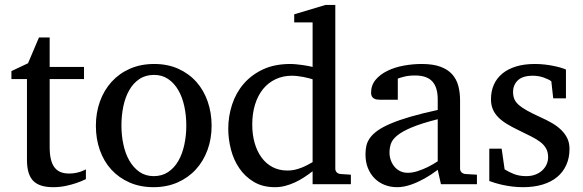

<svg xmlns="http://www.w3.org/2000/svg" viewBox="-20 -757 2394 789"><path d="M333 -21Q314.5 -11.7 292.5 -4.4Q273.9 2 249.5 7.1Q225.1 12.2 198.2 12.2Q141.6 12.2 116.2 -14.2Q90.8 -40.5 90.8 -100.1V-432.1H26.9V-464.8L95.2 -497.1L140.1 -603H184.1V-481.9H325.2V-432.1H184.1V-152.8Q184.1 -123 189.2 -102.3Q194.3 -81.5 204.3 -68.6Q214.4 -55.7 229.2 -49.8Q244.1 -43.9 264.2 -43.9Q278.8 -43.9 291.3 -46.4Q303.7 -48.8 313 -52.2Q323.7 -56.2 333 -61Z M745.6 -241.2Q745.6 -282.2 737.5 -319.8Q729.5 -357.4 712.9 -386.2Q696.3 -415 671.4 -432.1Q646.5 -449.2 612.8 -449.2Q578.1 -449.2 552.7 -432.1Q527.3 -415 511 -386.2Q494.6 -357.4 486.8 -319.8Q479 -282.2 479 -241.2Q479 -200.7 487.1 -163.1Q495.1 -125.5 511.7 -96.7Q528.3 -67.9 553.2 -50.5Q578.1 -33.2 611.8 -33.2Q646 -33.2 671.4 -50.3Q696.8 -67.4 713.1 -96.2Q729.5 -125 737.5 -162.6Q745.6 -200.2 745.6 -241.2ZM849.6 -240.2Q849.6 -187 832.8 -140.9Q815.9 -94.7 784.9 -60.8Q753.9 -26.9 709.7 -7.3Q665.5 12.2 610.8 12.2Q556.2 12.2 512.2 -7.1Q468.3 -26.4 437.5 -60.1Q406.7 -93.8 390.4 -139.9Q374 -186 374 -240.2Q374 -293.5 390.6 -339.8Q407.2 -386.2 438.5 -420.7Q469.7 -455.1 513.9 -474.6Q558.1 -494.1 613.8 -494.1Q669.4 -494.1 713.4 -474.1Q757.3 -454.1 787.6 -419.7Q817.9 -385.3 833.7 -339.1Q849.6 -293 849.6 -240.2Z M1264.6 -431.2Q1258.3 -433.1 1248.3 -435.8Q1238.3 -438.5 1226.8 -440.7Q1215.3 -442.9 1202.9 -444.3Q1190.4 -445.8 1179.7 -445.8Q1142.6 -445.8 1112.3 -431.4Q1082 -417 1060.8 -390.9Q1039.6 -364.7 1028.1 -327.6Q1016.6 -290.5 1016.6 -245.1Q1016.6 -204.1 1026.4 -169.7Q1036.1 -135.3 1054.7 -109.9Q1073.2 -84.5 1100.1 -70.3Q1127 -56.2 1161.6 -56.2Q1176.8 -56.2 1190.9 -59.3Q1205.1 -62.5 1218.3 -67.6Q1231.4 -72.8 1243.2 -78.9Q1254.9 -85 1264.6 -90.8ZM1264.6 0V-53.2Q1247.6 -40 1229.2 -28.1Q1210.9 -16.1 1191.7 -7.3Q1172.4 1.5 1152.1 6.8Q1131.8 12.2 1109.9 12.2Q1059.6 12.2 1023.2 -9.5Q986.8 -31.2 963.4 -65.7Q939.9 -100.1 929 -142.8Q918 -185.5 918 -228Q918 -278.8 933.6 -326.9Q949.2 -375 981 -412.1Q1012.7 -449.2 1060.5 -471.7Q1108.4 -494.1 1172.9 -494.1Q1184.6 -494.1 1198.2 -492.7Q1211.9 -491.2 1224.9 -489.5Q1237.8 -487.8 1248.3 -485.6Q1258.8 -483.4 1264.6 -481.9V-665H1189V-698.2L1317.9 -736.8H1357.9V-64Q1357.9 -54.7 1363.8 -48.8Q1369.6 -43 1378.9 -42L1421.9 -39.1V0Z M1778.8 -267.1Q1711.4 -250 1671.9 -233.4Q1632.3 -216.8 1612.1 -200Q1591.8 -183.1 1586.2 -165.8Q1580.6 -148.4 1580.6 -129.9Q1580.6 -114.3 1585.7 -99.4Q1590.8 -84.5 1600.3 -72.8Q1609.9 -61 1623.8 -54Q1637.7 -46.9 1655.8 -46.9Q1675.8 -46.9 1697.5 -54.2Q1719.2 -61.5 1737.3 -70.3Q1758.3 -80.6 1778.8 -94.2ZM1792 0 1778.8 -59.1Q1752.4 -39.1 1724.6 -23.4Q1712.4 -16.6 1698.7 -10.3Q1685.1 -3.9 1670.7 1.2Q1656.2 6.3 1641.4 9.3Q1626.5 12.2 1611.8 12.2Q1584.5 12.2 1560.8 2.9Q1537.1 -6.3 1519.5 -23.9Q1502 -41.5 1491.9 -66.4Q1481.9 -91.3 1481.9 -123Q1481.9 -141.6 1485.6 -158.2Q1489.3 -174.8 1500.5 -190.4Q1511.7 -206.1 1532 -220.5Q1552.2 -234.9 1585.2 -249Q1618.2 -263.2 1665.8 -277.1Q1713.4 -291 1778.8 -305.2V-348.1Q1778.8 -398.4 1756.3 -422.6Q1733.9 -446.8 1685.5 -446.8Q1659.2 -446.8 1640.6 -441.9Q1622.1 -437 1614.7 -434.1V-347.2H1542Q1535.2 -347.2 1528.6 -348.1Q1522 -349.1 1516.6 -352.3Q1511.2 -355.5 1508.1 -361.1Q1504.9 -366.7 1504.9 -376Q1504.9 -406.7 1523.4 -429Q1542 -451.2 1571.8 -465.8Q1601.6 -480.5 1638.7 -487.3Q1675.8 -494.1 1712.9 -494.1Q1759.3 -494.1 1789.8 -482.9Q1820.3 -471.7 1838.1 -451.7Q1856 -431.6 1863.3 -404.3Q1870.6 -377 1870.6 -344.2V-64Q1870.6 -54.7 1876.7 -48.8Q1882.8 -43 1891.6 -42L1939.9 -39.1V0Z M2320.3 -145Q2320.3 -108.4 2307.1 -79.1Q2293.9 -49.8 2269.5 -29.5Q2245.1 -9.3 2209.5 1.5Q2173.8 12.2 2129.4 12.2Q2106.4 12.2 2084.7 9.5Q2063 6.8 2044.7 2.7Q2026.4 -1.5 2012.2 -5.9Q1998 -10.3 1990.7 -13.2V-146H2041.5L2053.7 -61Q2068.8 -51.3 2091.1 -42.2Q2113.3 -33.2 2142.6 -33.2Q2164.1 -33.2 2180.7 -39.8Q2197.3 -46.4 2208.7 -57.1Q2220.2 -67.9 2226.3 -81.8Q2232.4 -95.7 2232.4 -110.8Q2232.4 -131.8 2224.1 -146.7Q2215.8 -161.6 2200.2 -173.6Q2184.6 -185.5 2161.9 -196.8Q2139.2 -208 2110.4 -222.2Q2083 -235.4 2062 -248.3Q2041 -261.2 2026.6 -276.1Q2012.2 -291 2004.9 -308.8Q1997.6 -326.7 1997.6 -349.1Q1997.6 -382.3 2009.5 -409.2Q2021.5 -436 2044.4 -454.8Q2067.4 -473.6 2100.8 -483.9Q2134.3 -494.1 2177.7 -494.1Q2199.7 -494.1 2219.7 -491.7Q2239.7 -489.3 2256.3 -485.8Q2272.9 -482.4 2285.6 -478.5Q2298.3 -474.6 2305.7 -471.2V-353H2253.4L2245.6 -422.9Q2234.9 -431.2 2213.9 -438.5Q2192.9 -445.8 2169.4 -445.8Q2127.9 -445.8 2108.2 -427Q2088.4 -408.2 2088.4 -378.9Q2088.4 -361.8 2094 -349.1Q2099.6 -336.4 2112.5 -325.2Q2125.5 -314 2146.7 -302.2Q2168 -290.5 2199.7 -275.9Q2226.1 -264.2 2248 -251.5Q2270 -238.8 2286.1 -223.1Q2302.2 -207.5 2311.3 -188.5Q2320.3 -169.4 2320.3 -145Z"/></svg>

Font: BabelStone Ogham Pictish
Style: Bold
Weight: 700
Designer: Andrew West
Foundry: BabelStone
Version: Version 1.02 March 14, 2022